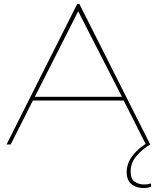

<svg xmlns="http://www.w3.org/2000/svg" viewBox="-20 -730 792 970"><path d="M13 0 370 -710H381L739 0H717L605 -222H146L34 0ZM156 -241H596L375 -673ZM705 220Q685 220 665 212.5Q645 205 632.5 187.5Q620 170 620 139Q620 94 651.5 54Q683 14 730 -11L739 0Q702 21 671 56Q640 91 640 137Q640 175 661 188.5Q682 202 708 202Q727 202 742 197L744 213Q727 220 705 220Z"/></svg>

Font: Georama Extended Thin
Style: Regular
Weight: 100
Width: 7
Designer: Jean-Baptiste Levee
Foundry: Production Type
Version: Version 1.000